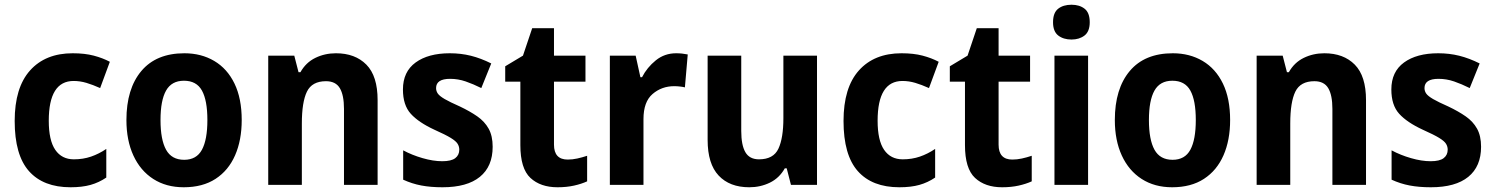

<svg xmlns="http://www.w3.org/2000/svg" viewBox="-20 -781 6310 811"><path d="M278 10Q163 10 102.5 -58Q42 -126 42 -270Q42 -411 107 -483.5Q172 -556 287 -556Q338 -556 376 -546Q414 -536 444 -520L403 -409Q372 -423 345 -431Q318 -439 291 -439Q186 -439 186 -271Q186 -188 213.5 -148Q241 -108 292 -108Q331 -108 364.5 -119.5Q398 -131 429 -152V-31Q398 -10 362.5 0Q327 10 278 10Z M1001 -274Q1001 -189 973 -125Q945 -61 890.5 -25.5Q836 10 756 10Q682 10 627.5 -25Q573 -60 543.5 -124Q514 -188 514 -274Q514 -406 577 -481Q640 -556 759 -556Q830 -556 885 -523.5Q940 -491 970.5 -428Q1001 -365 1001 -274ZM658 -274Q658 -191 681.5 -148.5Q705 -106 758 -106Q810 -106 833 -148.5Q856 -191 856 -274Q856 -357 833 -398.5Q810 -440 757 -440Q705 -440 681.5 -398.5Q658 -357 658 -274Z M1399 -556Q1480 -556 1527.5 -508Q1575 -460 1575 -358V0H1433V-321Q1433 -379 1415.5 -408.5Q1398 -438 1357 -438Q1298 -438 1276.5 -394Q1255 -350 1255 -259V0H1113V-546H1223L1241 -476H1249Q1272 -517 1312 -536.5Q1352 -556 1399 -556Z M2061 -161Q2061 -78 2007 -34Q1953 10 1849 10Q1799 10 1759.5 2.5Q1720 -5 1683 -22V-146Q1720 -126 1765 -113Q1810 -100 1848 -100Q1886 -100 1903 -113Q1920 -126 1920 -149Q1920 -162 1913 -173.5Q1906 -185 1884 -198.5Q1862 -212 1815 -233Q1748 -264 1715 -300.5Q1682 -337 1682 -403Q1682 -478 1735.5 -517Q1789 -556 1880 -556Q1927 -556 1969 -545.5Q2011 -535 2055 -513L2013 -409Q1979 -426 1947 -437Q1915 -448 1881 -448Q1822 -448 1822 -409Q1822 -396 1829.5 -385.5Q1837 -375 1858.5 -362.5Q1880 -350 1923 -331Q1965 -311 1996 -289.5Q2027 -268 2044 -237.5Q2061 -207 2061 -161Z M2378 -107Q2398 -107 2418.5 -111.5Q2439 -116 2460 -123V-15Q2436 -4 2404.5 3Q2373 10 2335 10Q2263 10 2220.5 -29.5Q2178 -69 2178 -168V-436H2114V-501L2189 -546L2228 -662H2320V-546H2453V-436H2320V-170Q2320 -107 2378 -107Z M2836 -556Q2861 -556 2885 -551L2873 -412Q2865 -414 2852.5 -415.5Q2840 -417 2828 -417Q2775 -417 2736.5 -384Q2698 -351 2698 -278V0H2556V-546H2665L2685 -455H2692Q2713 -496 2750 -526Q2787 -556 2836 -556Z M3431 -546V0H3321L3303 -70H3295Q3272 -29 3232 -9.5Q3192 10 3145 10Q3062 10 3015.5 -39.5Q2969 -89 2969 -190V-546H3111V-228Q3111 -168 3128.5 -138Q3146 -108 3186 -108Q3247 -108 3268 -153Q3289 -198 3289 -282V-546Z M3779 10Q3664 10 3603.5 -58Q3543 -126 3543 -270Q3543 -411 3608 -483.5Q3673 -556 3788 -556Q3839 -556 3877 -546Q3915 -536 3945 -520L3904 -409Q3873 -423 3846 -431Q3819 -439 3792 -439Q3687 -439 3687 -271Q3687 -188 3714.5 -148Q3742 -108 3793 -108Q3832 -108 3865.5 -119.5Q3899 -131 3930 -152V-31Q3899 -10 3863.5 0Q3828 10 3779 10Z M4256 -107Q4276 -107 4296.5 -111.5Q4317 -116 4338 -123V-15Q4314 -4 4282.5 3Q4251 10 4213 10Q4141 10 4098.5 -29.5Q4056 -69 4056 -168V-436H3992V-501L4067 -546L4106 -662H4198V-546H4331V-436H4198V-170Q4198 -107 4256 -107Z M4506 -761Q4540 -761 4561.5 -744Q4583 -727 4583 -687Q4583 -648 4561 -631Q4539 -614 4506 -614Q4472 -614 4450 -631Q4428 -648 4428 -687Q4428 -727 4449.5 -744Q4471 -761 4506 -761ZM4576 -546V0H4434V-546Z M5176 -274Q5176 -189 5148 -125Q5120 -61 5065.5 -25.5Q5011 10 4931 10Q4857 10 4802.5 -25Q4748 -60 4718.5 -124Q4689 -188 4689 -274Q4689 -406 4752 -481Q4815 -556 4934 -556Q5005 -556 5060 -523.5Q5115 -491 5145.5 -428Q5176 -365 5176 -274ZM4833 -274Q4833 -191 4856.5 -148.5Q4880 -106 4933 -106Q4985 -106 5008 -148.5Q5031 -191 5031 -274Q5031 -357 5008 -398.5Q4985 -440 4932 -440Q4880 -440 4856.5 -398.5Q4833 -357 4833 -274Z M5574 -556Q5655 -556 5702.5 -508Q5750 -460 5750 -358V0H5608V-321Q5608 -379 5590.5 -408.5Q5573 -438 5532 -438Q5473 -438 5451.5 -394Q5430 -350 5430 -259V0H5288V-546H5398L5416 -476H5424Q5447 -517 5487 -536.5Q5527 -556 5574 -556Z M6236 -161Q6236 -78 6182 -34Q6128 10 6024 10Q5974 10 5934.5 2.5Q5895 -5 5858 -22V-146Q5895 -126 5940 -113Q5985 -100 6023 -100Q6061 -100 6078 -113Q6095 -126 6095 -149Q6095 -162 6088 -173.5Q6081 -185 6059 -198.5Q6037 -212 5990 -233Q5923 -264 5890 -300.5Q5857 -337 5857 -403Q5857 -478 5910.5 -517Q5964 -556 6055 -556Q6102 -556 6144 -545.5Q6186 -535 6230 -513L6188 -409Q6154 -426 6122 -437Q6090 -448 6056 -448Q5997 -448 5997 -409Q5997 -396 6004.5 -385.5Q6012 -375 6033.5 -362.5Q6055 -350 6098 -331Q6140 -311 6171 -289.5Q6202 -268 6219 -237.5Q6236 -207 6236 -161Z"/></svg>

Font: Noto Sans Arabic SemCond
Style: Bold
Weight: 700
Width: 4
Designer: Monotype Design Team, Nadine Chahine, Nizar Qandah and Khaled Hosny
Foundry: Monotype Imaging Inc.
Version: Version 2.012; ttfautohint (v1.8.4.7-5d5b)